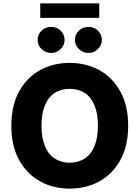

<svg xmlns="http://www.w3.org/2000/svg" viewBox="-20 -1111 829 1141"><path d="M741.7 -363.8Q741.7 -244.1 695.3 -160.2Q648.9 -76.2 570.8 -33.2Q492.2 9.8 394 9.8Q295.4 9.8 217.8 -33.7Q139.2 -77.6 93.3 -160.6Q47.4 -243.2 47.4 -363.8Q47.4 -483.9 93.3 -566.9Q139.6 -650.9 217.8 -693.8Q296.4 -737.3 394 -737.3Q491.2 -737.3 570.8 -693.8Q648.9 -650.9 695.3 -566.9Q741.7 -482.9 741.7 -363.8ZM542 -483.9Q521.5 -533.7 484.4 -558.1Q446.3 -583 394 -583Q342.3 -583 304.2 -558.1Q266.6 -533.7 246.6 -483.9Q226.6 -436 226.6 -363.8Q226.6 -291.5 246.6 -243.7Q266.6 -193.8 304.2 -169.4Q343.3 -144 394 -144Q445.3 -144 484.4 -169.4Q521.5 -193.8 542 -243.7Q562 -293.5 562 -363.8Q562 -434.1 542 -483.9ZM284.2 -796.4Q251 -796.4 227.1 -819.3Q203.6 -841.3 203.6 -874Q203.6 -906.7 227.1 -928.7Q250 -951.2 284.2 -951.2Q317.4 -951.2 340.3 -928.7Q363.8 -905.3 363.8 -874Q363.8 -842.8 340.3 -819.3Q316.4 -796.4 284.2 -796.4ZM505.9 -796.4Q472.7 -796.4 448.7 -819.3Q425.3 -841.3 425.3 -874Q425.3 -906.7 448.7 -928.7Q471.7 -951.2 505.9 -951.2Q539.1 -951.2 562 -928.7Q585.4 -905.3 585.4 -874Q585.4 -842.8 562 -819.3Q538.1 -796.4 505.9 -796.4ZM219.2 -1090.8H569.8V-1004.9H219.2Z"/></svg>

Font: My Font
Style: Regular
Weight: 500
Designer: Rasmus Andersson
Foundry: rsms
Version: Version 0.001